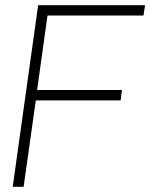

<svg xmlns="http://www.w3.org/2000/svg" viewBox="-20 -720 579 740"><path d="M163 -660 123 -373H450L445 -333H118L71 0H29L127 -700H539L533 -660Z"/></svg>

Font: Krub ExtraLight
Style: Italic
Weight: 275
Italic angle: -8°
Designer: Ekaluck Peanpanawate
Foundry: Cadson Demak Co.,Ltd.
Version: Version 1.000; ttfautohint (v1.6)